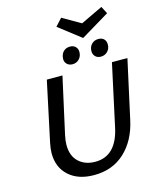

<svg xmlns="http://www.w3.org/2000/svg" viewBox="-145 -1115 1007 1222"><g transform="rotate(-15 359.0 -504.0)"><path d="M95 -197Q95 -226 103 -264L187 -658H290L208 -288Q200 -251 200 -224Q200 -151 242 -112Q284 -73 351 -73Q490 -73 528 -252L616 -658H718L633 -271Q605 -143 524.5 -68Q444 7 322 7Q218 7 156.5 -48Q95 -103 95 -197ZM321 -758Q321 -764 323 -774Q328 -797 344 -810Q360 -823 384 -823Q406 -823 419.5 -809.5Q433 -796 433 -775Q433 -747 415.5 -728.5Q398 -710 371 -710Q349 -710 335 -723.5Q321 -737 321 -758ZM508 -759Q508 -787 525.5 -805Q543 -823 570 -823Q594 -823 607 -809.5Q620 -796 620 -774Q620 -746 602 -728Q584 -710 558 -710Q535 -710 521.5 -724Q508 -738 508 -759ZM667 -967 479 -854 333 -967 377 -1015 497 -946 642 -1015Z"/></g></svg>

Font: Ysabeau Semibold
Style: Italic
Weight: 600
Italic angle: -12°
Designer: Christian Thalmann (Catharsis Fonts)
Version: Version 0.003